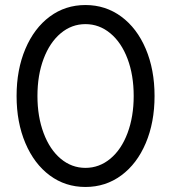

<svg xmlns="http://www.w3.org/2000/svg" viewBox="-20 -732 681 764"><path d="M46 -350Q46 -455 81 -537.5Q116 -620 178 -666Q240 -712 320 -712Q400 -712 462.5 -666Q525 -620 560 -537.5Q595 -455 595 -350Q595 -245 560 -162.5Q525 -80 462.5 -34Q400 12 320 12Q240 12 178 -34Q116 -80 81 -162.5Q46 -245 46 -350ZM320 -64Q375 -64 419 -100.5Q463 -137 487.5 -202.5Q512 -268 512 -350Q512 -433 487.5 -498Q463 -563 419 -599.5Q375 -636 320 -636Q265 -636 221.5 -599.5Q178 -563 153.5 -498Q129 -433 129 -350Q129 -268 153.5 -202.5Q178 -137 221.5 -100.5Q265 -64 320 -64Z"/></svg>

Font: Oak Sans
Style: Regular
Weight: 400
Designer: Erik Kennedy, Walven
Foundry: Erik Kennedy, Walven
Version: Version 1.000